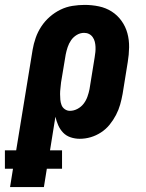

<svg xmlns="http://www.w3.org/2000/svg" viewBox="-75 -558 595 783"><path d="M-34 205 -22 130H-55V55H-9L58 -355Q62 -379 70.5 -403.5Q79 -428 93.5 -450Q108 -472 128 -489.5Q148 -507 171.5 -518.5Q195 -530 220.5 -534Q246 -538 270 -538Q300 -538 328.5 -532Q357 -526 380.5 -511Q404 -496 420.5 -473Q437 -450 444.5 -422.5Q452 -395 451.5 -365Q451 -335 446 -305L425 -175Q421 -153 415 -131.5Q409 -110 398 -89Q387 -68 372 -49.5Q357 -31 337 -18Q317 -5 295 1.5Q273 8 250 8Q231 8 213 2Q195 -4 182.5 -17Q170 -30 162.5 -47Q155 -64 151 -82L129 55H178V130H116L104 205ZM210 -106Q226 -106 241 -114Q256 -122 266 -135Q276 -148 281.5 -163.5Q287 -179 290 -194L311 -324Q313 -335 314 -346Q315 -357 314.5 -367.5Q314 -378 311.5 -388Q309 -398 303 -406.5Q297 -415 288 -419.5Q279 -424 268 -424Q252 -424 238 -415.5Q224 -407 215 -394Q206 -381 201 -366Q196 -351 193 -336L174 -222Q173 -210 171.5 -198Q170 -186 170 -174.5Q170 -163 171 -151.5Q172 -140 176 -129.5Q180 -119 189.5 -112.5Q199 -106 210 -106Z"/></svg>

Font: Iosevka Curly Heavy Oblique
Style: Regular
Weight: 900
Italic angle: -9°
Monospace: yes
Designer: Belleve Invis
Foundry: Belleve Invis
Version: Version 11.1.0; ttfautohint (v1.8.3)